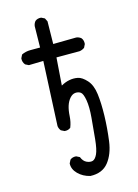

<svg xmlns="http://www.w3.org/2000/svg" viewBox="-136 -880 772 1075"><g transform="rotate(-15 250.0 -343.0)"><path d="M250 121.1Q209 111.3 181.6 84Q154.3 56.6 156.2 23.4L166 3.9Q179.7 -7.8 201.2 -5.9L220.7 3.9Q230.5 29.3 249.5 38.1Q268.6 46.9 283.7 43Q298.8 39.1 311 13.7Q323.2 -11.7 329.1 -71.8Q335 -131.8 340.3 -192.9Q345.7 -253.9 338.9 -293.9Q332 -334 318.8 -342.8Q305.7 -351.6 288.6 -350.1Q271.5 -348.6 256.8 -332Q242.2 -315.4 234.4 -291Q226.6 -266.6 224.6 -232.4Q222.7 -198.2 210.9 -168.9Q197.3 -157.2 175.8 -159.2L156.2 -168.9Q146.5 -180.7 144.5 -196.3L162.1 -569.3L78.1 -567.4L58.6 -577.1Q44.9 -592.8 46.9 -615.2L56.6 -634.8Q80.1 -646.5 108.4 -646.5Q136.7 -646.5 164.1 -646.5L166 -769.5Q168 -785.2 177.7 -796.9Q191.4 -808.6 212.9 -806.6L232.4 -796.9L242.2 -777.3L240.2 -646.5L374 -648.4Q389.6 -646.5 401.4 -636.7Q413.1 -623 411.1 -600.6L401.4 -581.1Q387.7 -571.3 372.1 -569.3H238.3L226.6 -409.2Q250 -422.9 274.9 -427.7Q299.8 -432.6 324.2 -427.7Q348.6 -422.9 375 -393.6Q401.4 -364.3 408.2 -310.5Q415 -256.8 413.1 -184.6Q411.1 -112.3 401.4 -39.6Q391.6 33.2 355.5 78.6Q319.3 124 250 121.1Z"/></g></svg>

Font: JasonHandwriting1
Style: Regular
Weight: 400
Version: Version 1.48.20